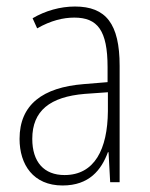

<svg xmlns="http://www.w3.org/2000/svg" viewBox="-20 -559 460 589"><path d="M210 -539C165 -539 119 -526 80 -503L94 -472C136 -496 174 -505 208 -505C279 -505 310 -466 310 -353V-307L237 -301C111 -291 40 -238 40 -133C40 -54 82 10 172 10C254 10 291 -38 311 -92H313L318 0H347V-357C347 -486 305 -539 210 -539ZM240 -271 311 -276V-218C310 -101 270 -22 178 -22C115 -22 79 -62 79 -133C79 -219 133 -262 240 -271Z"/></svg>

Font: Noto Sans Malayalam Condensed ExtraLight
Style: Regular
Weight: 200
Width: 3
Designer: Jelle Bosma - Monotype Design Team
Foundry: Monotype Imaging Inc.
Version: Version 2.104